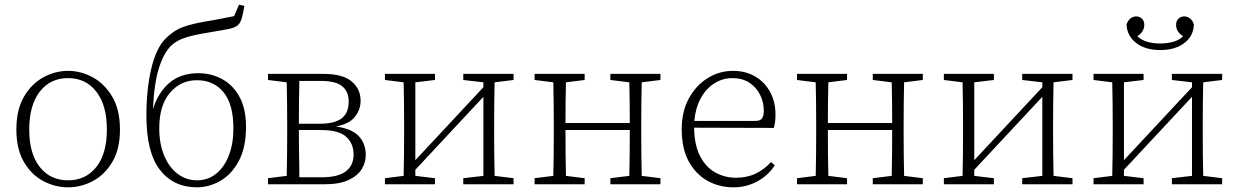

<svg xmlns="http://www.w3.org/2000/svg" viewBox="-20 -788 5291 821"><path d="M271 13Q216 13 165.5 -13.5Q115 -40 82.5 -95Q50 -150 50 -234Q50 -319 82.5 -374.5Q115 -430 165.5 -457.5Q216 -485 271 -485Q326 -485 376.5 -457.5Q427 -430 460 -374.5Q493 -319 493 -234Q493 -150 460 -95Q427 -40 376.5 -13.5Q326 13 271 13ZM271 -17Q347 -17 392 -74Q437 -131 437 -234Q437 -338 392 -396Q347 -454 271 -454Q195 -454 150 -396Q105 -338 105 -234Q105 -131 150 -74Q195 -17 271 -17Z M822 13Q722 13 664 -61.5Q606 -136 606 -293Q606 -407 627 -495Q648 -583 688 -623Q723 -658 761.5 -672Q800 -686 858 -696Q890 -701 922.5 -707.5Q955 -714 981 -719L1002 -768L1025 -763Q1020 -733 1014.5 -712.5Q1009 -692 998 -681Q986 -669 950 -662.5Q914 -656 867 -648Q809 -639 772 -627Q735 -615 711 -592Q680 -561 659.5 -496.5Q639 -432 634 -321Q656 -392 704 -433.5Q752 -475 829 -475Q883 -475 929.5 -450Q976 -425 1004 -374Q1032 -323 1032 -246Q1032 -157 1001 -99.5Q970 -42 922 -14.5Q874 13 822 13ZM823 -17Q869 -17 904 -45Q939 -73 958.5 -123Q978 -173 978 -239Q978 -343 935.5 -394Q893 -445 822 -445Q753 -445 707 -391.5Q661 -338 661 -240Q661 -172 682.5 -121.5Q704 -71 740.5 -44Q777 -17 823 -17Z M1126 -446V-472H1364Q1445 -472 1483.5 -440Q1522 -408 1522 -357Q1522 -320 1498 -289Q1474 -258 1416 -247Q1484 -238 1514 -206Q1544 -174 1544 -125Q1544 -93 1526.5 -64.5Q1509 -36 1470 -18Q1431 0 1367 0H1126V-26L1206 -36Q1207 -74 1207.5 -123.5Q1208 -173 1208 -210V-262Q1208 -299 1207.5 -348.5Q1207 -398 1206 -436ZM1258 -210Q1258 -185 1258.5 -152.5Q1259 -120 1259.5 -88Q1260 -56 1260 -30H1357Q1426 -30 1459 -55.5Q1492 -81 1492 -127Q1492 -174 1460.5 -203Q1429 -232 1351 -232H1258ZM1352 -442H1260Q1259 -405 1258.5 -354.5Q1258 -304 1258 -259H1349Q1411 -259 1441 -282Q1471 -305 1471 -354Q1471 -397 1443 -419.5Q1415 -442 1352 -442Z M1961 -446V-472H2176V-446L2095 -436Q2094 -398 2093.5 -348.5Q2093 -299 2093 -262V-210Q2093 -173 2093.5 -123.5Q2094 -74 2095 -36L2176 -26V0H1961V-26L2047 -36V-374L1756 -62V-36L1840 -26V0H1626V-26L1706 -36Q1707 -74 1707.5 -123.5Q1708 -173 1708 -210V-262Q1708 -299 1707.5 -348.5Q1707 -398 1706 -436L1626 -446V-472H1840V-446L1756 -436V-103L2047 -415V-436Z M2590 -446V-472H2804V-446L2724 -436Q2723 -398 2722.5 -348.5Q2722 -299 2722 -262V-210Q2722 -173 2722.5 -123.5Q2723 -74 2724 -36L2804 -26V0H2590V-26L2671 -36Q2672 -75 2672.5 -129Q2673 -183 2673 -232H2398Q2398 -180 2398.5 -127Q2399 -74 2400 -36L2480 -26V0H2266V-26L2346 -36Q2347 -74 2347.5 -123.5Q2348 -173 2348 -210V-262Q2348 -299 2347.5 -348.5Q2347 -398 2346 -436L2266 -446V-472H2480V-446L2400 -436Q2399 -399 2398.5 -350.5Q2398 -302 2398 -262H2673Q2673 -303 2672.5 -351Q2672 -399 2671 -436Z M3112 -454Q3070 -454 3034.5 -431.5Q2999 -409 2976.5 -368Q2954 -327 2949 -271H3210Q3231 -271 3238.5 -282Q3246 -293 3246 -315Q3246 -351 3230 -383Q3214 -415 3184 -434.5Q3154 -454 3112 -454ZM3116 13Q3056 13 3006 -14.5Q2956 -42 2925.5 -97Q2895 -152 2895 -235Q2895 -311 2925.5 -367Q2956 -423 3006 -454Q3056 -485 3114 -485Q3169 -485 3210 -460.5Q3251 -436 3273.5 -394Q3296 -352 3296 -298Q3296 -280 3294 -266Q3292 -252 3289 -241L2948 -242Q2949 -168 2973.5 -120.5Q2998 -73 3038.5 -50.5Q3079 -28 3127 -28Q3175 -28 3212 -46Q3249 -64 3277 -95L3293 -81Q3265 -38 3218.5 -12.5Q3172 13 3116 13Z M3712 -446V-472H3926V-446L3846 -436Q3845 -398 3844.5 -348.5Q3844 -299 3844 -262V-210Q3844 -173 3844.5 -123.5Q3845 -74 3846 -36L3926 -26V0H3712V-26L3793 -36Q3794 -75 3794.5 -129Q3795 -183 3795 -232H3520Q3520 -180 3520.5 -127Q3521 -74 3522 -36L3602 -26V0H3388V-26L3468 -36Q3469 -74 3469.5 -123.5Q3470 -173 3470 -210V-262Q3470 -299 3469.5 -348.5Q3469 -398 3468 -436L3388 -446V-472H3602V-446L3522 -436Q3521 -399 3520.5 -350.5Q3520 -302 3520 -262H3795Q3795 -303 3794.5 -351Q3794 -399 3793 -436Z M4351 -446V-472H4566V-446L4485 -436Q4484 -398 4483.5 -348.5Q4483 -299 4483 -262V-210Q4483 -173 4483.5 -123.5Q4484 -74 4485 -36L4566 -26V0H4351V-26L4437 -36V-374L4146 -62V-36L4230 -26V0H4016V-26L4096 -36Q4097 -74 4097.5 -123.5Q4098 -173 4098 -210V-262Q4098 -299 4097.5 -348.5Q4097 -398 4096 -436L4016 -446V-472H4230V-446L4146 -436V-103L4437 -415V-436Z M4991 -446V-472H5206V-446L5125 -436Q5124 -398 5123.5 -348.5Q5123 -299 5123 -262V-210Q5123 -173 5123.5 -123.5Q5124 -74 5125 -36L5206 -26V0H4991V-26L5077 -36V-374L4786 -62V-36L4870 -26V0H4656V-26L4736 -36Q4737 -74 4737.5 -123.5Q4738 -173 4738 -210V-262Q4738 -299 4737.5 -348.5Q4737 -398 4736 -436L4656 -446V-472H4870V-446L4786 -436V-103L5077 -415V-436ZM4941 -574Q4877 -574 4838 -604.5Q4799 -635 4797 -684Q4802 -698 4812 -707.5Q4822 -717 4838 -718Q4852 -718 4862.5 -708.5Q4873 -699 4873 -682Q4873 -652 4843 -633Q4863 -615 4888 -608.5Q4913 -602 4941 -602Q4969 -602 4994.5 -608.5Q5020 -615 5039 -633Q5009 -652 5009 -682Q5009 -699 5019.5 -708.5Q5030 -718 5044 -718Q5060 -717 5070.5 -707.5Q5081 -698 5085 -684Q5084 -635 5045 -604.5Q5006 -574 4941 -574Z"/></svg>

Font: Source Serif Pro Light
Style: Regular
Weight: 300
Designer: Frank Grießhammer
Foundry: Adobe Systems Incorporated
Version: Version 3.001;hotconv 1.0.111;makeotfexe 2.5.65597